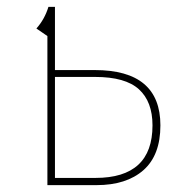

<svg xmlns="http://www.w3.org/2000/svg" viewBox="-20 -539 531 559"><path d="M447 -174Q447 -87 397.5 -43.5Q348 0 261 0H118V-434L86 -456Q110 -483 121 -519H140V-335H256Q447 -335 447 -174ZM424 -174Q424 -243 384.5 -279Q345 -315 257 -315H140V-21H258Q424 -21 424 -174Z"/></svg>

Font: Fira Sans Thin
Style: Regular
Weight: 100
Designer: bBox Type GmbH & Carrois Corporate GbR & Edenspiekermann AG
Foundry: bBox Type GmbH & Carrois Corporate GbR & Edenspiekermann AG
Version: Version 4.301